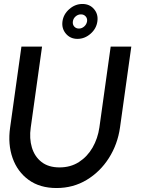

<svg xmlns="http://www.w3.org/2000/svg" viewBox="-20 -935 714 968"><path d="M265 13Q181 13 124.5 -28Q68 -69 43.5 -138.2Q19 -207.5 31 -292L88 -700H192L135 -292Q127 -237 140.8 -191.2Q154.5 -145.5 189.5 -118.2Q224.5 -91 280 -91Q336 -91 378.2 -118.2Q420.5 -145.5 446.8 -191.2Q473 -237 481 -292L538 -700H642L585 -292Q573 -207.5 529 -138.2Q485 -69 417 -28Q349 13 265 13ZM370.5 -739Q334.5 -739 312.2 -765.2Q290 -791.5 295 -827.5Q300 -863.5 329.5 -889.2Q359 -915 395.5 -915Q432 -915 454 -889.2Q476 -863.5 471 -827.5Q466 -790.5 436.5 -764.8Q407 -739 370.5 -739ZM378 -791Q392.5 -791 404.5 -801.5Q416.5 -812 419 -827.5Q421 -842 412 -852.2Q403 -862.5 388 -862.5Q373 -862.5 361.2 -852.2Q349.5 -842 347.5 -827.5Q345 -812 354 -801.5Q363 -791 378 -791Z"/></svg>

Font: Urbanist SemiBold
Style: Italic
Weight: 600
Italic angle: -8°
Designer: Corey Hu
Foundry: Corey Hu
Version: Version 1.321; ttfautohint (v1.8.4.7-5d5b)